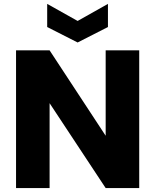

<svg xmlns="http://www.w3.org/2000/svg" viewBox="-20 -959 792 979"><path d="M518.8 -702.3H689.9V0H518.8L232.9 -432.9V0H61.8V-702.3H232.9L518.8 -266.8ZM375.8 -852.2 530.4 -939.2V-821.2L375.8 -742.4L220.6 -821.2V-939.2Z"/></svg>

Font: Poppins Variable
Style: Regular
Weight: 100
Designer: Jonny Pinhorn
Foundry: Indian Type Foundry
Version: Version 6.000